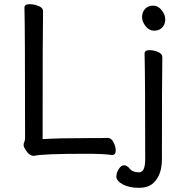

<svg xmlns="http://www.w3.org/2000/svg" viewBox="-20 -731 816 919"><path d="M143 15Q119 15 101 -16Q93 -28 93 -37Q93 -45 96.5 -52Q100 -59 100 -70Q100 -589 97 -695Q97 -711 122 -711Q142 -711 164 -702.5Q186 -694 186 -677Q184 -588 184 -65Q256 -70 402 -70Q482 -70 495 -71Q513 -71 523.5 -49.5Q534 -28 534 -11Q534 11 516 11Q477 5 393 5Q181 5 143 15ZM714 145Q690 168 644 168Q598 168 567.5 151.5Q537 135 537 114Q537 96 548.5 78Q560 60 574 60Q588 60 601.5 77Q615 94 646 94Q675 94 675 31Q675 -364 672 -475Q672 -491 696 -491Q715 -491 736 -482.5Q757 -474 757 -457Q755 -364 755 30Q755 108 714 145ZM771 -638Q771 -615 756.5 -599.5Q742 -584 718 -584Q694 -584 677 -605.5Q660 -627 660 -650Q660 -672 674 -688Q688 -704 713 -704Q737 -704 754 -682Q771 -660 771 -638Z"/></svg>

Font: LXGW WenKai TC
Style: Bold
Weight: 700
Designer: LXGW / Fontworks Inc.
Foundry: LXGW / Fontworks Inc.
Version: Version 1.330;April 28, 2024